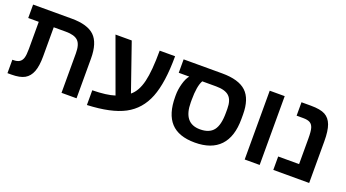

<svg xmlns="http://www.w3.org/2000/svg" viewBox="-50 -1086 2867 1589"><g transform="rotate(20 1383.5 -291.5)"><path d="M127.9 -487.8H35.2V-606H375Q515.6 -606 576.9 -546.6Q638.2 -487.3 638.2 -350.1V0H505.9V-348.1Q505.9 -426.3 474.1 -457Q442.4 -487.8 367.2 -487.8H259.8V-231.9Q259.8 -147 240.5 -96.7Q221.2 -46.4 180.7 -23.2Q140.1 0 63 0H29.8V-118.2H38.1Q72.3 -118.2 91.8 -130.6Q111.3 -143.1 119.6 -169.4Q127.9 -195.8 127.9 -249Z M737.8 -106.9Q863.8 -108.9 933.6 -131.8L760.7 -606H903.8L1047.9 -190.9Q1103 -235.4 1126.5 -331.5Q1149.9 -427.7 1149.9 -606H1285.6Q1285.6 -373 1233.6 -241.5Q1181.6 -109.9 1065.4 -48.1Q949.2 13.7 737.8 22.9Z M1400.9 -306.2Q1400.9 -354.5 1415.3 -407Q1429.7 -459.5 1453.1 -487.8H1360.8V-606H1699.7Q1846.7 -606 1912.8 -543.9Q1979 -481.9 1979 -344.2V-305.2Q1979 -149.4 1903.8 -69.8Q1828.6 9.8 1682.1 9.8Q1538.6 9.8 1469.7 -65.2Q1400.9 -140.1 1400.9 -291ZM1567.9 -487.8Q1538.1 -436 1538.1 -314V-292Q1538.1 -107.9 1685.1 -107.9Q1767.1 -107.9 1804 -155.3Q1840.8 -202.6 1840.8 -309.1V-345.2Q1840.8 -421.4 1805.4 -454.6Q1770 -487.8 1689.9 -487.8Z M2119.1 -606H2251V0H2119.1Z M2687 0H2371.1V-118.2H2555.2V-341.8Q2555.2 -407.7 2546.4 -435.8Q2537.6 -463.9 2517.1 -475.8Q2496.6 -487.8 2457 -487.8H2398.9V-606H2481.9Q2565.9 -606 2607.4 -583.5Q2648.9 -561 2668 -509.8Q2687 -458.5 2687 -367.2Z"/></g></svg>

Font: Arial
Style: Bold
Weight: 700
Designer: Steve Matteson
Foundry: Ascender Corporation
Version: Version 2.00.3